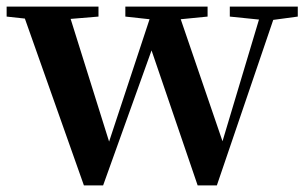

<svg xmlns="http://www.w3.org/2000/svg" viewBox="-28 -556 922 579"><path d="M665 -506 753 -497 643 -130 517 -498 598 -506V-536H350V-506L423 -498L301 -129L185 -499L269 -506V-536H-8V-506L47 -500L225 3H283L429 -404L568 3H626L796 -496L870 -506V-536H665Z"/></svg>

Font: Noto Serif CJK KR
Style: Bold
Weight: 700
Designer: Ryoko NISHIZUKA 西塚涼子 (kana & ideographs); Frank Grießhammer (Latin, Greek & Cyrillic); Wenlong ZHANG 张文龙 (bopomofo); San
Foundry: Adobe
Version: Version 2.001;hotconv 1.1.0;makeotfexe 2.6.0